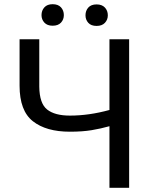

<svg xmlns="http://www.w3.org/2000/svg" viewBox="-20 -899 725 919"><path d="M598.1 -710.9V0H503.9V-294.9Q462.4 -283.2 418.5 -275.9Q374.5 -268.6 314.5 -268.6Q201.2 -268.6 137.5 -318.6Q73.7 -368.7 73.7 -488.8V-710.9H168V-484.4Q168.9 -403.8 205.6 -374.8Q242.2 -345.7 314.5 -345.7Q406.2 -345.7 503.9 -372.6V-710.9ZM178.7 -826.7Q178.7 -848.6 192.4 -863.8Q206.1 -878.9 231.9 -878.9Q258.3 -878.9 272 -863.8Q285.6 -848.6 285.6 -826.7Q285.6 -805.7 272 -790.8Q258.3 -775.9 231.9 -775.9Q206.1 -775.9 192.4 -790.8Q178.7 -805.7 178.7 -826.7ZM389.2 -825.7Q389.2 -847.7 402.6 -862.8Q416 -877.9 442.4 -877.9Q468.3 -877.9 482.2 -862.8Q496.1 -847.7 496.1 -825.7Q496.1 -804.7 482.2 -789.8Q468.3 -774.9 442.4 -774.9Q416 -774.9 402.6 -789.8Q389.2 -804.7 389.2 -825.7Z"/></svg>

Font: Roboto21382017
Style: Regular
Weight: 400
Designer: Christian Robertson
Foundry: Google
Version: Version 2.138; 2017